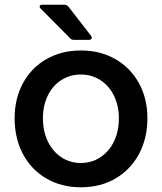

<svg xmlns="http://www.w3.org/2000/svg" viewBox="-20 -783 687 814"><path d="M42 -282Q42 -365 77.5 -430.5Q113 -496 177 -532.5Q241 -569 323 -569Q405 -569 469 -532.5Q533 -496 569 -430.5Q605 -365 605 -282Q605 -197 569.5 -130.5Q534 -64 470 -26.5Q406 11 323 11Q241 11 177 -26Q113 -63 77.5 -129.5Q42 -196 42 -282ZM484 -282Q484 -334 463.5 -376.5Q443 -419 406 -443Q369 -467 323 -467Q277 -467 240 -443.5Q203 -420 182.5 -377.5Q162 -335 162 -282Q162 -226 183 -183Q204 -140 240.5 -116Q277 -92 323 -92Q369 -92 406 -116.5Q443 -141 463.5 -184Q484 -227 484 -282ZM293 -614Q283 -614 277 -621L153 -746Q148 -751 148 -755Q148 -763 160 -763H252Q263 -763 270 -755L366 -631Q369 -627 369 -623Q369 -614 357 -614Z"/></svg>

Font: Open Sauce Two SemiBold
Style: Regular
Weight: 600
Designer: Alfredo Marco Pradil
Foundry: Creative Sauce Fz LLC
Version: Version 1.477